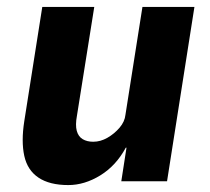

<svg xmlns="http://www.w3.org/2000/svg" viewBox="-20 -523 606 554"><path d="M177 11Q123 11 91 -10.5Q59 -32 50 -73.5Q41 -115 50 -173L102 -503H252L202 -189Q197 -162 201.5 -145.5Q206 -129 218.5 -121.5Q231 -114 249 -114Q270 -114 290 -125.5Q310 -137 325 -154.5Q340 -172 342 -192L391 -503H541L462 0H330L345 -97H343Q315 -45 269.5 -17Q224 11 177 11Z"/></svg>

Font: Nunito Sans 7pt Condensed ExtraBold
Style: Italic
Weight: 800
Width: 3
Italic angle: -9°
Designer: Vernon Adams
Foundry: Vernon Adams
Version: Version 3.101;gftools[0.9.27]